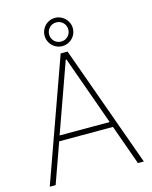

<svg xmlns="http://www.w3.org/2000/svg" viewBox="-132 -993 852 1078"><g transform="rotate(-15 294.0 -454.0)"><path d="M20.5 0 273.4 -707H313.5L567.4 0H533.2L450.2 -232.4H137.7L54.7 0ZM439.5 -263.7 295.9 -666H292L148.4 -263.7ZM211.9 -826.2Q211.9 -848.1 222.9 -867.2Q233.9 -886.2 252.7 -897.2Q271.5 -908.2 293.9 -908.2Q315.9 -908.2 334.7 -897Q353.5 -885.7 364.7 -866.9Q376 -848.1 376 -826.2Q376 -803.7 365 -784.9Q354 -766.1 335 -755.1Q315.9 -744.1 293.9 -744.1Q271.5 -744.1 252.7 -755.1Q233.9 -766.1 222.9 -784.9Q211.9 -803.7 211.9 -826.2ZM349.6 -826.2Q349.6 -849.6 333.5 -865.7Q317.4 -881.8 293.9 -881.8Q270.5 -881.8 254.4 -865.5Q238.3 -849.1 238.3 -826.2Q238.3 -802.7 254.4 -786.6Q270.5 -770.5 293.9 -770.5Q317.4 -770.5 333.5 -786.6Q349.6 -802.7 349.6 -826.2Z"/></g></svg>

Font: Pretendard Thin
Style: Regular
Weight: 100
Designer: Base glyphs from Inter by Rasmus Andersson; Hangeul glyphs from Noto Sans CJK(Source Han Sans) by Jang Soo-young and Kan
Foundry: Kil Hyung-jin
Version: Version 1.309